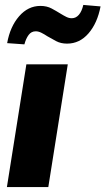

<svg xmlns="http://www.w3.org/2000/svg" viewBox="-20 -759 428 779"><path d="M8 0 87 -498H255L176 0ZM79 -579 9 -584Q21 -651 57.5 -693Q94 -735 144 -735Q170 -735 189.5 -724.5Q209 -714 225 -704Q238 -696 249 -690.5Q260 -685 271 -685Q288 -685 300 -699Q312 -713 318 -739L388 -733Q375 -665 339 -623.5Q303 -582 252 -582Q227 -582 208 -592Q189 -602 172 -612Q160 -620 148 -626Q136 -632 125 -632Q107 -632 96 -617Q85 -602 79 -579Z"/></svg>

Font: Nunito Sans 10pt Condensed Black
Style: Italic
Weight: 900
Width: 3
Italic angle: -9°
Designer: Vernon Adams
Foundry: Vernon Adams
Version: Version 3.101;gftools[0.9.27]